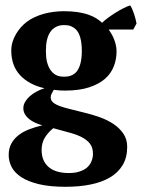

<svg xmlns="http://www.w3.org/2000/svg" viewBox="-20 -510 540 723"><path d="M220.2 -467.8Q249.5 -467.8 272.2 -464.4Q294.9 -460.9 312 -455.1Q329.1 -449.2 341.8 -441.4Q354.5 -433.6 364.3 -424.3Q373.5 -433.1 386.7 -442.9Q399.9 -452.6 414.3 -461.7Q428.7 -470.7 443.4 -478.3Q458 -485.8 470.2 -489.7Q474.1 -484.4 478 -475.6Q481.9 -466.8 485.1 -456.8Q488.3 -446.8 490.7 -437.3Q493.2 -427.7 494.1 -421.4L481.9 -398.9H389.2Q393.6 -392.6 398.9 -383.8Q404.3 -375 408.7 -364.3Q413.1 -353.5 416 -341.6Q418.9 -329.6 418.9 -316.9Q418.9 -286.6 408.4 -259.8Q397.9 -232.9 375 -212.9Q352.1 -192.9 314.9 -180.9Q277.8 -168.9 225.1 -168.9Q210.4 -168.9 199.7 -169.9Q189 -170.9 182.6 -171.9Q179.7 -167 175.3 -158.9Q170.9 -150.9 170.9 -143.6Q170.9 -131.8 180.2 -124Q189.5 -116.2 206.5 -110.1Q223.6 -104 247.3 -98.4Q271 -92.8 299.3 -85.4Q327.6 -78.6 356.2 -68.4Q384.8 -58.1 407.5 -43Q430.2 -27.8 444.6 -6.6Q459 14.6 459 43Q459 83 441.9 111.6Q424.8 140.1 394 158.2Q363.3 176.3 320.8 184.8Q278.3 193.4 227.1 193.4Q166.5 193.4 125.5 183.3Q84.5 173.3 59.3 156.5Q34.2 139.6 23.4 118.2Q12.7 96.7 12.7 73.7Q12.7 48.8 22.9 30.3Q33.2 11.7 50.5 -1.5Q67.9 -14.6 90.8 -23.4Q113.8 -32.2 139.6 -38.1Q126.5 -41.5 113.5 -47.4Q100.6 -53.2 90.6 -61Q80.6 -68.8 74.2 -79.3Q67.9 -89.8 67.9 -103Q67.9 -114.7 74.5 -126.2Q81.1 -137.7 92 -147.5Q103 -157.2 117.4 -165Q131.8 -172.9 147.5 -177.7Q89.4 -190.9 55.9 -226.6Q22.5 -262.2 22.5 -319.8Q22.5 -336.9 27.3 -352.5Q32.2 -368.2 40.3 -381.8Q48.3 -395.5 58.6 -407Q68.8 -418.5 79.6 -426.8Q92.8 -437 109.4 -444.8Q126 -452.6 144.3 -457.8Q162.6 -462.9 181.9 -465.3Q201.2 -467.8 220.2 -467.8ZM330.1 69.8Q330.1 44.9 317.9 30Q305.7 15.1 285.2 5.1Q264.6 -4.9 237.5 -11.7Q210.4 -18.6 180.7 -27.3Q161.1 -11.7 148.9 8.3Q136.7 28.3 136.7 54.7Q136.7 96.2 163.1 118.9Q189.5 141.6 239.3 141.6Q262.7 141.6 279.3 136Q295.9 130.4 305.2 123Q317.9 112.8 324 98.4Q330.1 84 330.1 69.8ZM152.8 -317.9Q152.8 -293.9 157 -277.1Q161.1 -260.3 169.4 -247.6Q177.2 -235.4 189.5 -228.3Q201.7 -221.2 221.2 -221.2Q238.8 -221.2 250.7 -226.8Q262.7 -232.4 270 -242.2Q288.1 -267.1 288.1 -317.9Q288.1 -378.4 264.6 -400.4Q256.8 -407.2 247.1 -411.4Q237.3 -415.5 220.2 -415.5Q204.1 -415.5 190.9 -408.7Q177.7 -401.9 169.4 -389.6Q161.1 -377.4 157 -360.1Q152.8 -342.8 152.8 -317.9Z"/></svg>

Font: PT Astra Serif
Style: Bold
Weight: 700
Designer: A.Korolkova, I. Chaeva
Foundry: ParaType Ltd
Version: Version 1.002